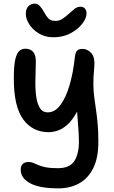

<svg xmlns="http://www.w3.org/2000/svg" viewBox="-20 -775 627 1056"><path d="M301 261Q198 261 146 233Q94 205 94 159Q94 116 138 116Q152 116 163.5 121Q175 126 191 133Q207 140 232 145Q257 150 298 150Q364 150 389 110.5Q414 71 414 5Q414 -37 410.5 -74.5Q407 -112 404 -161Q379 -115 352 -90.5Q325 -66 298 -57Q271 -48 248 -48Q159 -48 107.5 -118.5Q56 -189 56 -343Q56 -412 64 -447.5Q72 -483 86.5 -495Q101 -507 119 -507Q181 -507 177 -427Q175 -373 174.5 -324.5Q174 -276 180 -238.5Q186 -201 200.5 -179Q215 -157 242 -157Q282 -157 312 -197Q342 -237 362 -304.5Q382 -372 391 -455Q394 -485 403 -495.5Q412 -506 434 -506Q462 -506 483 -482Q504 -458 498 -400Q493 -349 493.5 -311Q494 -273 498.5 -239.5Q503 -206 508 -171.5Q513 -137 517 -94.5Q521 -52 521 5Q521 94 492.5 150.5Q464 207 414.5 234Q365 261 301 261ZM274 -570Q228 -570 193.5 -591Q159 -612 140.5 -642Q122 -672 122 -699Q122 -726 136 -740.5Q150 -755 172 -755Q188 -755 200.5 -740.5Q213 -726 225 -704Q235 -685 247.5 -672.5Q260 -660 287 -660Q306 -660 323.5 -671.5Q341 -683 355 -696Q373 -712 388.5 -725Q404 -738 422 -738Q439 -738 447.5 -727.5Q456 -717 456 -702Q456 -675 432.5 -644.5Q409 -614 368 -592Q327 -570 274 -570Z"/></svg>

Font: Shantell Sans Normal
Style: Regular
Weight: 500
Designer: Stephen Nixon, Anya Danilova, Shantell Martin
Foundry: Arrow Type
Version: Version 1.009;[a7da0bfa3]